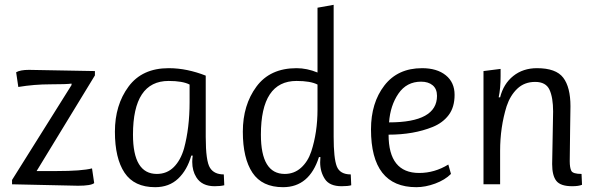

<svg xmlns="http://www.w3.org/2000/svg" viewBox="-20 -765 2482 797"><path d="M277 -418Q257 -415 189.5 -415Q122 -415 56 -404L47 -465Q64 -475 100 -475L374 -470V-452L132 -55H215Q320 -55 362 -66L371 -5Q358 6 304 6Q278 6 30 0V-18L277 -412Z M767 -341V-414Q738 -429 680 -429Q532 -429 532 -206Q532 -43 631 -43Q673 -43 701.5 -71.5Q730 -100 744 -149Q767 -234 767 -341ZM624 12Q537 12 497 -48Q457 -108 457 -218.5Q457 -329 513.5 -405.5Q570 -482 680 -482Q719 -482 757.5 -474Q796 -466 834 -451V-197Q834 -95 852 -68Q869 -41 909 -41L911 4Q895 8 871 8Q818 8 795 -29Q778 -56 778 -93Q778 -105 780 -119H774Q757 -59 719.5 -23.5Q682 12 624 12Z M1155 12Q1068 12 1028 -48Q988 -108 988 -218.5Q988 -329 1044.5 -405.5Q1101 -482 1211 -482Q1254 -482 1298 -464V-733L1365 -745V-197Q1365 -108 1378 -74.5Q1391 -41 1436 -41L1438 4Q1425 8 1398 8Q1348 8 1328.5 -22Q1309 -52 1309 -91Q1309 -101 1310 -113H1304Q1264 12 1155 12ZM1298 -311V-414Q1269 -429 1211 -429Q1063 -429 1063 -206Q1063 -43 1162 -43Q1201 -43 1229.5 -68.5Q1258 -94 1272 -136Q1298 -215 1298 -311Z M1794 -367Q1794 -396 1776 -411Q1758 -426 1728 -426Q1668 -426 1634 -376.5Q1600 -327 1595 -257Q1794 -257 1794 -367ZM1708 12Q1520 12 1520 -228Q1520 -338 1575.5 -410Q1631 -482 1732 -482Q1794 -482 1830.5 -452.5Q1867 -423 1867 -371.5Q1867 -320 1842.5 -287.5Q1818 -255 1776 -238Q1697 -206 1593 -206Q1593 -47 1720 -47Q1784 -47 1841 -82L1852 -43Q1827 -18 1786.5 -3Q1746 12 1708 12Z M2058 -450Q2058 -397 2050 -361H2056Q2070 -417 2110.5 -449.5Q2151 -482 2209 -482Q2288 -482 2318 -442.5Q2348 -403 2348 -324Q2348 -321 2346.5 -222Q2345 -123 2345 -96Q2345 -69 2351.5 -56Q2358 -43 2394 -43L2396 2Q2382 8 2355 8Q2307 8 2289.5 -14Q2272 -36 2272 -84Q2272 -86 2274 -192Q2276 -298 2276 -302Q2276 -360 2261 -392.5Q2246 -425 2201.5 -425Q2157 -425 2127.5 -397Q2098 -369 2083 -324Q2056 -237 2056 -139V0H1987V-470L2058 -479Z"/></svg>

Font: Ruluko
Style: Regular
Weight: 400
Designer: Ana Sanfelippo, Angelica Diaz, Meme Hernandez
Foundry: Ana Sanfelippo, Angelica Diaz y Meme Hernandez
Version: Version 1.001